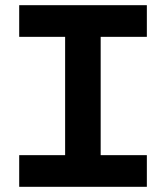

<svg xmlns="http://www.w3.org/2000/svg" viewBox="-20 -720 640 740"><path d="M54 -122H231V-578H54V-700H546V-578H368V-122H546V0H54Z"/></svg>

Font: PT Mono
Style: Bold
Weight: 700
Monospace: yes
Designer: A.Korolkova, I.Chaeva
Foundry: ParaType Ltd
Version: Version 1.000 OFL